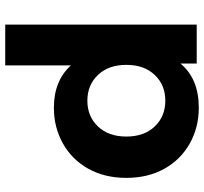

<svg xmlns="http://www.w3.org/2000/svg" viewBox="-43 -543 780 734"><g transform="rotate(90 347.0 -176.0)"><path d="M660 -269Q660 -186 625 -123.5Q590 -61 528.5 -26.5Q467 8 392 8Q289 8 230 -57V194H74V-538H223V-476Q281 -546 392 -546Q467 -546 528.5 -511.5Q590 -477 625 -414.5Q660 -352 660 -269ZM502 -269Q502 -337 463.5 -377.5Q425 -418 365 -418Q305 -418 266.5 -377.5Q228 -337 228 -269Q228 -201 266.5 -160.5Q305 -120 365 -120Q425 -120 463.5 -160.5Q502 -201 502 -269Z"/></g></svg>

Font: APTA Sans Regular
Style: Bold Italic
Weight: 700
Version: Version 7.200